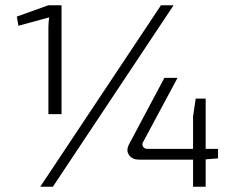

<svg xmlns="http://www.w3.org/2000/svg" viewBox="-20 -710 895 730"><path d="M640 -690 181 0H133L592 -690ZM214 -690V-276H164V-608Q164 -617 165 -626Q166 -635 167 -644L50 -612L44 -647L164 -690ZM655 -414 523 -168Q519 -159 524.5 -151.5Q530 -144 541 -144H809V-108L749 -103H508Q484 -103 471 -120Q458 -137 471 -162L605 -414ZM762 -335V0H714V-267L724 -335Z"/></svg>

Font: Exo 2 Light
Style: Regular
Weight: 300
Designer: Natanael Gama
Foundry: Natanael Gama
Version: Version 2.010